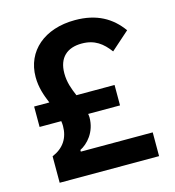

<svg xmlns="http://www.w3.org/2000/svg" viewBox="-106 -800 812 890"><g transform="rotate(-15 300.0 -355.0)"><path d="M548 0V-114H203V-122C239 -140 283 -186 283 -257C283 -263 282 -269 281 -274H434V-372H251C236 -407 223 -441 223 -484C223 -560 267 -597 336 -597C399 -597 435 -568 468 -524L556 -602C507 -670 438 -710 334 -710C187 -710 90 -626 90 -502C90 -451 105 -411 121 -372H48V-274H152C153 -267 154 -259 154 -251C154 -192 126 -150 71 -127V0Z"/></g></svg>

Font: IBM Mono SemiBold
Style: Regular
Weight: 600
Monospace: yes
Designer: Mike Abbink, Paul van der Laan, Pieter van Rosmalen
Foundry: Bold Monday
Version: Version 2.3